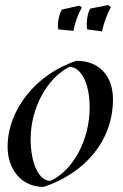

<svg xmlns="http://www.w3.org/2000/svg" viewBox="-20 -724 486 758"><path d="M152 14C315 -40 426 -168 426 -332C426 -424 372 -484 282 -484C122 -432 10 -290 10 -144C10 -60 61 14 152 14ZM179 -10C133 -10 101 -79 101 -176C101 -297 166 -416 254 -460C301 -460 334 -393 334 -300C334 -169 267 -50 179 -10ZM210 -608 270 -602C276 -636 289 -670 303 -694L294 -702L224 -686C212 -664 206 -632 210 -608ZM324 -608 383 -600C389 -632 404 -672 418 -696L407 -704L336 -690C324 -668 320 -632 324 -608Z"/></svg>

Font: Mazius Display Extra italic
Style: Regular
Weight: 400
Italic angle: -17°
Designer: Alberto Casagrande & Collletttivo
Foundry: Collletttivo
Version: Version 2.000;Glyphs 3.2 (3217)